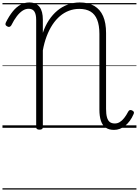

<svg xmlns="http://www.w3.org/2000/svg" viewBox="-20 -1035 1125 1555"><path d="M904 17Q863 17 836.5 -1Q810 -19 797.5 -56Q785 -93 785 -148V-761Q785 -830 767 -875Q749 -920 713 -941.5Q677 -963 622 -963Q578 -963 538.5 -948Q499 -933 465.5 -904.5Q432 -876 405 -835Q378 -794 358 -741.5Q338 -689 327 -627V-5Q327 5 320.5 10Q314 15 300 15Q286 15 279.5 10Q273 5 273 -5V-873Q273 -919 258.5 -941.5Q244 -964 212 -964Q187 -964 163.5 -949Q140 -934 117 -904.5Q94 -875 71 -829Q65 -820 56.5 -817.5Q48 -815 37 -822Q26 -828 24.5 -835.5Q23 -843 28 -854Q54 -906 83 -942Q112 -978 145.5 -996.5Q179 -1015 217 -1015Q246 -1015 266.5 -1005.5Q287 -996 300.5 -978.5Q314 -961 320.5 -935Q327 -909 327 -876V-769Q346 -826 376 -871.5Q406 -917 444.5 -949Q483 -981 529 -998Q575 -1015 626 -1015Q696 -1015 743.5 -987Q791 -959 815 -904.5Q839 -850 839 -768V-153Q839 -111 846.5 -84.5Q854 -58 869.5 -46.5Q885 -35 910 -35Q931 -35 949.5 -46Q968 -57 985.5 -79Q1003 -101 1019 -132Q1024 -141 1032 -143.5Q1040 -146 1051 -140Q1061 -135 1064 -128Q1067 -121 1062 -111Q1049 -80 1031 -56Q1013 -32 993 -16Q973 0 950.5 8.5Q928 17 904 17ZM0 490H1085V500H0ZM0 -20H1085V0H0ZM0 -505H1085V-500H0ZM0 -1010H1085V-1000H0Z"/></svg>

Font: Playwrite PE Guides
Style: Regular
Weight: 400
Designer: Veronika Burian, José Scaglione
Foundry: TypeTogether
Version: Version 1.003